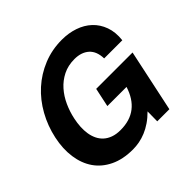

<svg xmlns="http://www.w3.org/2000/svg" viewBox="-181 -918 1121 1121"><g transform="rotate(-45 379.5 -357.5)"><path d="M528.8 -81.1Q502 -54.2 474.4 -35.4Q446.8 -16.6 419.4 -5.4Q392.1 5.9 365 11Q337.9 16.1 312 16.1Q229.5 16.1 170.4 -12.5Q111.3 -41 76.9 -90.8Q42.5 -140.6 33 -208.3Q23.4 -275.9 40 -354Q57.1 -433.6 95.5 -502.4Q133.8 -571.3 189.9 -622.1Q246.1 -672.9 317.4 -701.9Q388.7 -731 471.2 -731Q526.4 -731 574.5 -714.6Q622.6 -698.2 656.7 -666.3Q690.9 -634.3 708 -587.2Q725.1 -540 718.3 -479H568.4Q566.9 -539.1 533.2 -569.1Q499.5 -599.1 442.9 -599.1Q390.1 -599.1 348.6 -578.4Q307.1 -557.6 276.9 -523.4Q246.6 -489.3 226.6 -445.1Q206.5 -400.9 196.8 -354Q190.4 -324.2 188.7 -294.9Q187 -265.6 191.2 -239Q195.3 -212.4 206.1 -189.9Q216.8 -167.5 234.9 -150.9Q252.9 -134.3 279.1 -124.8Q305.2 -115.2 340.3 -115.2Q418.9 -115.2 469.2 -154.3Q519.5 -193.4 543 -269H384.8L409.7 -386.2H710L627.9 0H527.8Z"/></g></svg>

Font: XB Khoramshahr
Style: Bold Italic
Weight: 700
Italic angle: -12°
Designer: Behnam
Foundry: Irmug
Version: Version 8.005 2009